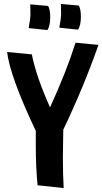

<svg xmlns="http://www.w3.org/2000/svg" viewBox="-20 -930 518 971"><path d="M302 21 170 7Q161 -86 161 -191V-268Q30 -545 16 -667L141 -655Q163 -543 233 -387Q316 -568 362 -714L478 -703Q404 -492 300 -274Q298 -184 298 -133Q298 -48 302 21ZM133 -908 223 -900Q234 -884 234 -843Q234 -800 220 -778L125 -788Q134 -838 134 -854Q134 -890 133 -908ZM288 -910 378 -902Q389 -886 389 -845Q389 -802 375 -780L280 -790Q289 -840 289 -856Q289 -892 288 -910Z"/></svg>

Font: Boogaloo
Style: Regular
Weight: 400
Designer: John Vargas Beltran
Foundry: John Vargas Beltran
Version: Version 1.001